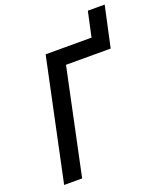

<svg xmlns="http://www.w3.org/2000/svg" viewBox="-155 -961 899 1062"><g transform="rotate(-20 294.5 -430.5)"><path d="M37 0H143L274 -621H537L589 -861H490L458 -714H188Z"/></g></svg>

Font: Noto Sans Medium
Style: Italic
Weight: 500
Italic angle: -12°
Designer: Monotype Design Team
Foundry: Monotype Imaging Inc.
Version: Version 2.013